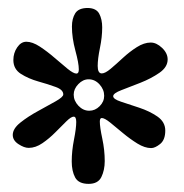

<svg xmlns="http://www.w3.org/2000/svg" viewBox="-20 -364 457 477"><path d="M198.2 -344.2Q219.2 -343.8 226.6 -329.8Q233.9 -315.9 233.9 -295.9Q233.9 -272 228.3 -244.9Q222.7 -217.8 222.7 -200.2Q222.7 -181.6 232.9 -181.6Q241.2 -181.6 254.9 -193.1Q268.6 -204.6 285.2 -220Q301.8 -235.4 319.8 -246.8Q337.9 -258.3 354.5 -258.3Q368.7 -258.3 382.6 -245.1Q396.5 -231.9 396.5 -216.3Q396.5 -197.3 376 -183.1Q355.5 -168.9 328.9 -158.4Q302.2 -147.9 281.7 -140.1Q261.2 -132.3 261.2 -125Q261.2 -117.7 280.8 -111.3Q300.3 -105 325.9 -96.4Q351.6 -87.9 371.1 -74.5Q390.6 -61 390.6 -39.6Q390.6 -16.6 377.9 -6.3Q365.2 3.9 355.5 3.9Q339.8 3.9 321.5 -7.3Q303.2 -18.6 285.4 -33.4Q267.6 -48.3 253.7 -59.6Q239.7 -70.8 232.9 -70.8Q228 -70.8 228 -62Q228 -48.3 234.1 -19.8Q240.2 8.8 240.2 36.1Q240.2 58.6 231.9 75.7Q223.6 92.8 200.2 92.8Q175.3 92.8 166.7 76.9Q158.2 61 158.2 37.1Q158.2 11.2 163.8 -17.1Q169.4 -45.4 169.4 -61Q169.4 -74.2 163.1 -74.2Q156.7 -74.2 144.8 -62.5Q132.8 -50.8 117.7 -35.4Q102.5 -20 85.4 -8.3Q68.4 3.4 51.3 3.4Q40 3.4 25.9 -5.9Q11.7 -15.1 11.7 -28.8Q11.7 -44.4 30.8 -59.6Q49.8 -74.7 74.5 -88.1Q99.1 -101.6 118.2 -112.3Q137.2 -123 137.2 -129.4Q137.2 -141.1 118.4 -147.9Q99.6 -154.8 75.2 -161.6Q50.8 -168.5 32 -180.4Q13.2 -192.4 13.2 -214.8Q13.2 -232.4 22.7 -246.3Q32.2 -260.3 45.4 -260.3Q60.5 -260.3 78.9 -248.3Q97.2 -236.3 115.2 -220.7Q133.3 -205.1 147.9 -193.1Q162.6 -181.2 169.9 -181.2Q175.8 -181.2 175.8 -191.4Q175.8 -207 167.2 -238.5Q158.7 -270 158.7 -297.9Q158.7 -317.9 167 -331.1Q175.3 -344.2 198.2 -344.2ZM163.1 -128.9Q163.1 -113.8 174.8 -101.3Q186.5 -88.9 201.7 -88.9Q216.3 -88.9 227.5 -100.1Q238.8 -111.3 238.8 -126Q238.8 -141.6 227.3 -154.3Q215.8 -167 200.2 -167Q186 -167 174.6 -155Q163.1 -143.1 163.1 -128.9Z"/></svg>

Font: Lateef Medium
Style: Regular
Weight: 500
Designer: SIL International
Foundry: SIL International
Version: Version 4.200